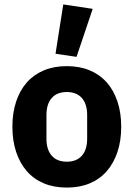

<svg xmlns="http://www.w3.org/2000/svg" viewBox="-20 -836 604 868"><path d="M36 0ZM282 12Q224 12 178.5 -7Q133 -26 101.5 -62Q70 -98 53 -149Q36 -200 36 -263Q36 -326 53 -377Q70 -428 101.5 -463.5Q133 -499 178.5 -518Q224 -537 282 -537Q340 -537 385.5 -518Q431 -499 462.5 -463.5Q494 -428 511 -377Q528 -326 528 -263Q528 -200 511 -149Q494 -98 462.5 -62Q431 -26 385.5 -7Q340 12 282 12ZM282 -105Q326 -105 350 -132Q374 -159 374 -209V-316Q374 -366 350 -393Q326 -420 282 -420Q238 -420 214 -393Q190 -366 190 -316V-209Q190 -159 214 -132Q238 -105 282 -105ZM326 -579 231 -593 266 -816 399 -796Z"/></svg>

Font: Aneliza ExtraBold
Style: Regular
Weight: 800
Designer: Mike Abbink, Paul van der Laan, Pieter van Rosmalen
Foundry: Bold Monday
Version: Version 3.001;September 8, 2019;FontCreator 11.5.0.2425 64-b